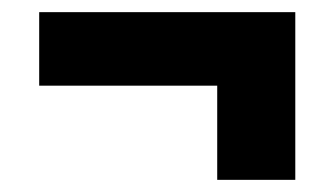

<svg xmlns="http://www.w3.org/2000/svg" viewBox="-20 -390 550 316"><path d="M466 -94H337.5V-325.5H466ZM44.5 -249V-370H466V-249Z"/></svg>

Font: Anek Telugu Medium
Style: Bold
Weight: 700
Version: Version 1.003